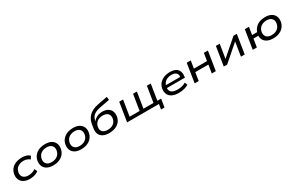

<svg xmlns="http://www.w3.org/2000/svg" viewBox="230 -2454 6577 4314"><g transform="rotate(-30 3518.5 -297.0)"><path d="M323 9Q231 9 168.5 -26Q106 -61 79.5 -124.5Q53 -188 70 -272Q82 -330 112.5 -373Q143 -416 187.5 -444Q232 -472 287 -486Q342 -500 402 -500Q467 -500 519 -483Q571 -466 602 -433L558 -360Q526 -387 484.5 -402Q443 -417 399 -417Q356 -417 319 -407Q282 -397 252 -377Q222 -357 202 -327Q182 -297 173 -256Q156 -172 201.5 -123.5Q247 -75 337 -75Q386 -75 433 -89.5Q480 -104 521 -132L551 -58Q522 -37 485.5 -22Q449 -7 408.5 1Q368 9 323 9Z M931 9Q833 9 770 -27Q707 -63 682.5 -127Q658 -191 674 -273Q686 -327 715 -369Q744 -411 787 -440.5Q830 -470 885 -485Q940 -500 1004 -500Q1102 -500 1164.5 -464Q1227 -428 1252 -365Q1277 -302 1260 -219Q1248 -165 1219 -122.5Q1190 -80 1147.5 -50.5Q1105 -21 1050.5 -6Q996 9 931 9ZM936 -73Q994 -73 1039.5 -91.5Q1085 -110 1116 -145.5Q1147 -181 1158 -232Q1176 -316 1133 -367.5Q1090 -419 998 -419Q941 -419 895 -400.5Q849 -382 818.5 -346Q788 -310 776 -259Q759 -175 801.5 -124Q844 -73 936 -73Z M1657 9Q1559 9 1496 -27Q1433 -63 1408.5 -127Q1384 -191 1400 -273Q1412 -327 1441 -369Q1470 -411 1513 -440.5Q1556 -470 1611 -485Q1666 -500 1730 -500Q1828 -500 1890.5 -464Q1953 -428 1978 -365Q2003 -302 1986 -219Q1974 -165 1945 -122.5Q1916 -80 1873.5 -50.5Q1831 -21 1776.5 -6Q1722 9 1657 9ZM1662 -73Q1720 -73 1765.5 -91.5Q1811 -110 1842 -145.5Q1873 -181 1884 -232Q1902 -316 1859 -367.5Q1816 -419 1724 -419Q1667 -419 1621 -400.5Q1575 -382 1544.5 -346Q1514 -310 1502 -259Q1485 -175 1527.5 -124Q1570 -73 1662 -73Z M2384 9Q2293 9 2230.5 -22Q2168 -53 2140.5 -111.5Q2113 -170 2125 -252L2139 -343Q2147 -401 2169 -453.5Q2191 -506 2230.5 -550Q2270 -594 2334 -627Q2398 -660 2491 -678L2739 -725L2748 -642L2483 -592Q2412 -578 2361.5 -552Q2311 -526 2283 -486Q2255 -446 2246 -389L2242 -358H2233Q2259 -402 2296.5 -430.5Q2334 -459 2381 -473.5Q2428 -488 2481 -488Q2568 -488 2625.5 -453.5Q2683 -419 2706 -357.5Q2729 -296 2713 -214Q2697 -141 2650 -91Q2603 -41 2534.5 -16Q2466 9 2384 9ZM2389 -71Q2445 -71 2491 -88Q2537 -105 2567.5 -140Q2598 -175 2609 -226Q2626 -310 2582.5 -359Q2539 -408 2448 -408Q2392 -408 2347 -390.5Q2302 -373 2271.5 -337.5Q2241 -302 2229 -249Q2212 -166 2255 -118.5Q2298 -71 2389 -71Z M3652 131 3674 0H2848L2926 -491H3026L2960 -82H3219L3285 -491H3385L3319 -82H3579L3644 -491H3744L3679 -81H3776L3743 131Z M4191 9Q4085 9 4017.5 -25Q3950 -59 3922.5 -122Q3895 -185 3911 -270Q3927 -343 3973 -394.5Q4019 -446 4089 -473Q4159 -500 4246 -500Q4328 -500 4383.5 -472.5Q4439 -445 4464 -390.5Q4489 -336 4479 -255L4475 -221H3984L3993 -288H4416L4390 -269Q4399 -323 4383.5 -358Q4368 -393 4332 -410.5Q4296 -428 4241 -428Q4181 -428 4132 -407.5Q4083 -387 4052 -347.5Q4021 -308 4011 -252L4010 -248Q4000 -190 4018 -150.5Q4036 -111 4082 -91Q4128 -71 4203 -71Q4263 -71 4317.5 -84.5Q4372 -98 4417 -126L4443 -56Q4399 -25 4331 -8Q4263 9 4191 9Z M4600 0 4678 -491H4782L4751 -295H5091L5122 -491H5227L5149 0H5045L5079 -212H4739L4705 0Z M5356 0 5434 -491H5533L5471 -104H5446L5891 -491H5977L5899 0H5801L5862 -387H5888L5443 0Z M6640 9Q6553 9 6493.5 -18.5Q6434 -46 6403.5 -95.5Q6373 -145 6375 -212H6248L6214 0H6107L6185 -491H6292L6261 -295H6392Q6416 -363 6461.5 -409Q6507 -455 6571 -477.5Q6635 -500 6710 -500Q6809 -500 6872 -464Q6935 -428 6959.5 -365Q6984 -302 6968 -219Q6955 -165 6926.5 -122.5Q6898 -80 6855 -50.5Q6812 -21 6758 -6Q6704 9 6640 9ZM6644 -73Q6702 -73 6747 -91.5Q6792 -110 6823 -145.5Q6854 -181 6865 -232Q6883 -316 6840 -367.5Q6797 -419 6705 -419Q6648 -419 6602 -400.5Q6556 -382 6525.5 -346Q6495 -310 6483 -259Q6467 -175 6509 -124Q6551 -73 6644 -73Z"/></g></svg>

Font: Nunito Sans 10pt Expanded Medium
Style: Italic
Weight: 500
Width: 7
Italic angle: -9°
Designer: Vernon Adams
Foundry: Vernon Adams
Version: Version 3.101;gftools[0.9.27]